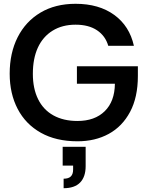

<svg xmlns="http://www.w3.org/2000/svg" viewBox="-20 -732 773 1011"><path d="M388 12Q275 12 195 -33Q115 -78 73 -158.5Q31 -239 31 -344Q31 -453 73 -536Q115 -619 193 -665.5Q271 -712 378 -712Q501 -712 581.5 -653.5Q662 -595 685 -491H550Q535 -543 491 -572.5Q447 -602 378 -602Q308 -602 257 -570.5Q206 -539 179.5 -481.5Q153 -424 153 -343Q153 -266 180.5 -210Q208 -154 261 -124.5Q314 -95 388 -95Q479 -95 531.5 -146.5Q584 -198 585 -291H385V-383H706V-332Q706 -220 665 -143Q624 -66 552.5 -27Q481 12 388 12ZM315 259V209Q341 209 353 197Q365 185 365 161V140H310V41H431V143Q431 199 402 229Q373 259 315 259Z"/></svg>

Font: Host Grotesk SemiBold
Style: Regular
Weight: 600
Designer: Doukan Karapınar
Foundry: Element Type
Version: Version 1.003